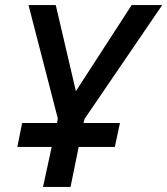

<svg xmlns="http://www.w3.org/2000/svg" viewBox="-20 -734 657 754"><path d="M149 0H257L289 -157H431L451 -251H308L312 -267L617 -714H497L278 -376L199 -714H92L207 -269L204 -251H67L48 -157H183Z"/></svg>

Font: Noto Sans Medium
Style: Italic
Weight: 500
Italic angle: -12°
Designer: Monotype Design Team
Foundry: Monotype Imaging Inc.
Version: Version 2.013